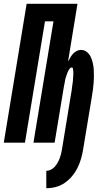

<svg xmlns="http://www.w3.org/2000/svg" viewBox="-39 -755 559 1016"><path d="M206 241V149Q218 149 230 143Q242 137 250.5 127.5Q259 118 265.5 106.5Q272 95 276.5 83.5Q281 72 284 60Q287 48 289 35L337 -258Q338 -263 339 -268.5Q340 -274 340.5 -279Q341 -284 341.5 -289Q342 -294 343 -299.5Q344 -305 344.5 -310Q345 -315 346 -320Q347 -325 347 -330.5Q347 -336 347.5 -341Q348 -346 348.5 -351Q349 -356 349 -361Q349 -366 349 -371Q349 -376 348.5 -381Q348 -386 347 -392Q346 -398 341 -398Q335 -398 330.5 -392.5Q326 -387 323 -381.5Q320 -376 318 -370.5Q316 -365 314 -359Q312 -353 310 -347.5Q308 -342 306.5 -336Q305 -330 304.5 -324.5Q304 -319 302.5 -313Q301 -307 300 -301.5Q299 -296 298 -290L250 0H138L244 -642H199L93 0H-19L102 -735H371L321 -429Q327 -440 333 -450.5Q339 -461 347 -470Q355 -479 366.5 -485Q378 -491 389 -491Q407 -491 420.5 -480Q434 -469 441 -454Q448 -439 452 -422Q456 -405 457 -387Q458 -369 458 -351.5Q458 -334 456.5 -315.5Q455 -297 452.5 -279Q450 -261 447 -243L401 35Q397 60 390 84.5Q383 109 371.5 132.5Q360 156 342.5 177Q325 198 303 213Q281 228 256 234.5Q231 241 206 241Z"/></svg>

Font: Iosevka Heavy Oblique
Style: Regular
Weight: 900
Italic angle: -9°
Monospace: yes
Designer: Belleve Invis
Foundry: Belleve Invis
Version: Version 32.5.0; ttfautohint (v1.8.4)